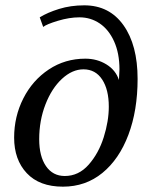

<svg xmlns="http://www.w3.org/2000/svg" viewBox="-20 -690 580 720"><path d="M33 -174Q33 -253 67.5 -321Q102 -389 163 -429.5Q224 -470 300 -470Q344 -470 379 -448.5Q414 -427 426 -390Q428 -422 428 -430Q428 -490 408 -534.5Q388 -579 354 -602Q320 -625 278 -625Q240 -625 197 -612Q154 -599 142 -589L129 -625Q158 -643 201.5 -656.5Q245 -670 296 -670Q390 -670 443 -595.5Q496 -521 496 -394Q496 -276 461.5 -184.5Q427 -93 364 -41.5Q301 10 216 10Q128 10 80.5 -40.5Q33 -91 33 -174ZM388 -290Q388 -354 363 -392Q338 -430 293 -430Q251 -430 212.5 -394.5Q174 -359 150.5 -298.5Q127 -238 127 -168Q127 -104 152.5 -67Q178 -30 223 -30Q275 -30 312.5 -72.5Q350 -115 369 -175.5Q388 -236 388 -290Z"/></svg>

Font: Philosopher
Style: Italic
Weight: 400
Italic angle: -10°
Designer: Jovanny Lemonad
Foundry: Jovanny Lemonad
Version: Version 2.000